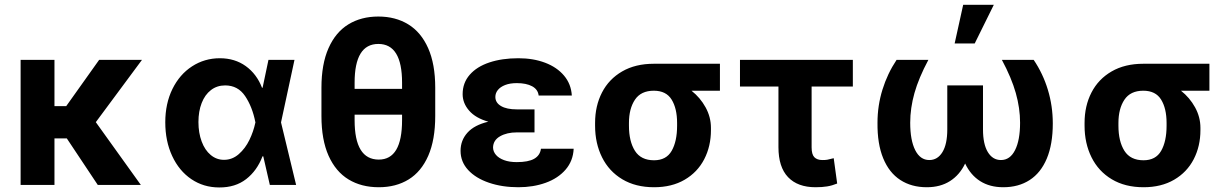

<svg xmlns="http://www.w3.org/2000/svg" viewBox="-20 -784 5204 814"><path d="M210.9 -334H260.7L400.4 -530.3H582L386.2 -266.1L577.1 0H394.5L263.2 -197.3H210.9V0H67.4V-530.3H210.9Z M680.7 -265.6Q680.7 -344.7 710.9 -406.5Q741.2 -468.3 794.2 -502.7Q847.2 -537.1 912.1 -537.1Q975.6 -537.1 1022 -503.7Q1068.4 -470.2 1090.8 -412.1H1093.3L1118.2 -530.3H1228.5L1171.4 -265.1L1235.4 0H1124L1096.2 -121.1H1092.8Q1069.8 -60.5 1023.7 -24.7Q977.5 11.2 909.2 10.7Q843.3 10.7 791.3 -24.4Q739.3 -59.6 710 -122.6Q680.7 -185.5 680.7 -265.6ZM929.7 -106.4Q964.8 -106.4 992.4 -130.6Q1020 -154.8 1037.4 -190.7Q1054.7 -226.6 1062.5 -263.7L1063 -265.1L1062.5 -266.6Q1049.8 -331.1 1019.3 -376.5Q988.8 -421.9 934.6 -421.9Q899.9 -421.9 874.3 -402.1Q848.6 -382.3 835 -347.2Q821.3 -312 821.3 -266.6Q821.3 -220.7 835 -184.1Q848.6 -147.5 873.3 -127Q897.9 -106.4 929.7 -106.4Z M1585.9 9.8Q1512.2 9.8 1457.8 -23.2Q1403.3 -56.2 1373 -123.8Q1342.8 -191.4 1342.8 -292V-412.1Q1342.8 -512.2 1372.8 -579.8Q1402.8 -647.5 1457 -680.7Q1511.2 -713.9 1584 -713.9Q1656.7 -713.9 1710.9 -680.7Q1765.1 -647.5 1795.2 -579.8Q1825.2 -512.2 1825.2 -412.1V-292Q1825.2 -191.4 1795.7 -123.8Q1766.1 -56.2 1712.4 -23.2Q1658.7 9.8 1585.9 9.8ZM1584 -597.7Q1483.4 -597.7 1483.4 -433.6V-407.2H1684.6V-433.6Q1684.6 -597.7 1584 -597.7ZM1585.9 -107.4Q1684.6 -107.4 1684.6 -274.4V-297.9H1483.4V-274.4Q1483.4 -107.4 1585.9 -107.4Z M2050.3 -268.1Q1996.6 -283.2 1969 -314.9Q1941.4 -346.7 1941.4 -384.8Q1941.4 -432.6 1971.4 -467Q2001.5 -501.5 2054.9 -519.3Q2108.4 -537.1 2177.7 -537.1Q2240.7 -537.1 2291 -518.1Q2341.3 -499 2371.3 -463.4Q2401.4 -427.7 2404.3 -378.9H2263.7Q2260.7 -404.8 2236.1 -418.2Q2211.4 -431.6 2170.9 -431.6Q2142.1 -431.6 2121.6 -423.6Q2101.1 -415.5 2090.6 -402.3Q2080.1 -389.2 2080.1 -373Q2080.1 -348.6 2104 -334.5Q2127.9 -320.3 2170.9 -320.3H2246.1V-222.7H2170.9Q2128.9 -222.7 2099.9 -206.1Q2070.8 -189.5 2070.3 -158.2Q2070.8 -141.1 2082.8 -127.2Q2094.7 -113.3 2117.2 -105Q2139.6 -96.7 2170.9 -96.7Q2219.7 -96.7 2244.6 -110.8Q2269.5 -125 2273.4 -153.3H2412.1Q2409.7 -101.6 2377.7 -64.7Q2345.7 -27.8 2293.2 -9Q2240.7 9.8 2177.7 9.8Q2108.9 9.8 2053 -9.3Q1997.1 -28.3 1964.8 -63.2Q1932.6 -98.1 1932.6 -144.5Q1932.6 -189 1961.7 -221.4Q1990.7 -253.9 2050.3 -268.1Z M2752 -513.7H3032.2V-399.4H2911.6Q2948.7 -370.1 2971.4 -328.9Q2994.1 -287.6 2994.1 -242.2V-232.4Q2994.1 -164.1 2965.6 -108.9Q2937 -53.7 2882.6 -22Q2828.1 9.8 2752.9 9.8Q2674.8 9.8 2618.4 -23.9Q2562 -57.6 2532.5 -116.9Q2502.9 -176.3 2502.9 -251V-262.7Q2502.9 -335 2532.2 -391.8Q2561.5 -448.7 2617.7 -481.2Q2673.8 -513.7 2752 -513.7ZM2752.9 -104.5Q2804.7 -104.5 2827.6 -144.5Q2850.6 -184.6 2850.6 -251V-262.7Q2850.6 -324.2 2827.4 -361.8Q2804.2 -399.4 2752 -399.4Q2697.3 -399.4 2671.9 -361.3Q2646.5 -323.2 2646.5 -262.7V-251Q2646.5 -184.6 2671.9 -144.5Q2697.3 -104.5 2752.9 -104.5Z M3595.7 -417H3420.9V-159.2Q3420.9 -129.4 3432.6 -117.4Q3444.3 -105.5 3466.8 -105.5Q3481 -105.5 3487.5 -106.9Q3494.1 -108.4 3514.6 -113.3L3529.3 -5.9Q3507.8 2.9 3486.8 6.3Q3465.8 9.8 3437.5 9.8Q3361.8 9.8 3321 -33Q3280.3 -75.7 3280.3 -160.2V-417H3117.2V-530.3H3595.7Z M3838.9 -263.7Q3838.9 -189.5 3860.1 -147.5Q3881.3 -105.5 3919.9 -105.5Q3955.1 -105.5 3975.6 -139.2Q3996.1 -172.9 3996.1 -235.4V-421.9H4147.5V-235.4Q4147.5 -172.9 4168 -139.2Q4188.5 -105.5 4223.6 -105.5Q4262.2 -105.5 4283.4 -147.5Q4304.7 -189.5 4304.7 -263.7Q4304.7 -325.2 4286.6 -389.4Q4268.6 -453.6 4227.5 -530.3H4362.3Q4401.9 -471.7 4422.6 -403.1Q4443.4 -334.5 4443.4 -260.7Q4443.4 -172.4 4418 -111.8Q4392.6 -51.3 4345.5 -20.8Q4298.3 9.8 4233.4 9.8Q4176.3 9.8 4135.5 -16.1Q4094.7 -42 4071.8 -90.8Q4048.8 -42.5 4007.8 -16.4Q3966.8 9.8 3909.2 9.8Q3844.2 9.8 3796.9 -21Q3749.5 -51.8 3724.4 -113Q3699.2 -174.3 3700.2 -263.7Q3700.2 -335.9 3721.2 -403.8Q3742.2 -471.7 3781.2 -530.3H3916Q3875 -453.6 3856.9 -389.4Q3838.9 -325.2 3838.9 -263.7ZM4063.5 -763.7H4193.4L4112.3 -599.6H4027.3Z M4827.1 -513.7H5107.4V-399.4H4986.8Q5023.9 -370.1 5046.6 -328.9Q5069.3 -287.6 5069.3 -242.2V-232.4Q5069.3 -164.1 5040.8 -108.9Q5012.2 -53.7 4957.8 -22Q4903.3 9.8 4828.1 9.8Q4750 9.8 4693.6 -23.9Q4637.2 -57.6 4607.7 -116.9Q4578.1 -176.3 4578.1 -251V-262.7Q4578.1 -335 4607.4 -391.8Q4636.7 -448.7 4692.9 -481.2Q4749 -513.7 4827.1 -513.7ZM4828.1 -104.5Q4879.9 -104.5 4902.8 -144.5Q4925.8 -184.6 4925.8 -251V-262.7Q4925.8 -324.2 4902.6 -361.8Q4879.4 -399.4 4827.1 -399.4Q4772.5 -399.4 4747.1 -361.3Q4721.7 -323.2 4721.7 -262.7V-251Q4721.7 -184.6 4747.1 -144.5Q4772.5 -104.5 4828.1 -104.5Z"/></svg>

Font: Pretendard Std
Style: Bold
Weight: 700
Designer: Base glyphs from Inter by Rasmus Andersson; Hangeul glyphs from Noto Sans CJK(Source Han Sans) by Jang Soo-young and Kan
Foundry: Kil Hyung-jin
Version: Version 1.309